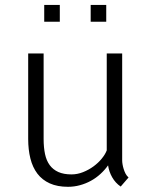

<svg xmlns="http://www.w3.org/2000/svg" viewBox="-20 -734 607 765"><path d="M410.6 -75.2Q397.5 -56.6 380.1 -40.8Q362.8 -24.9 342.3 -13.7Q321.8 -2.4 298.6 3.9Q275.4 10.3 251 10.3Q208.5 10.3 178.2 -3.4Q147.9 -17.1 128.9 -42.2Q109.9 -67.4 101.1 -102.5Q92.3 -137.7 92.3 -180.7V-521H153.8V-180.2Q153.8 -146.5 159.4 -120.1Q165 -93.8 178.2 -75.9Q191.4 -58.1 212.6 -48.6Q233.9 -39.1 265.1 -39.1Q288.1 -39.1 310.8 -48.1Q333.5 -57.1 352.5 -71Q371.6 -85 385.5 -102.1Q399.4 -119.1 405.3 -134.8V-521H466.8V-94.7Q466.8 -87.9 468.3 -79.1Q469.7 -70.3 472.7 -60.8Q475.6 -51.3 480.2 -42.2Q484.9 -33.2 492.2 -26.9L460.9 9.3Q439.9 -4.9 427 -27.6Q414.1 -50.3 410.6 -75.2ZM218.3 -647.5H156.2V-714.4H218.3ZM403.3 -647.5H341.3V-714.4H403.3Z"/></svg>

Font: Ufes Sans Light
Style: Regular
Weight: 200
Designer: Ricardo Esteves & Thais Bronze
Foundry: ProDesignUfes - Ricardo Esteves, Thais Bronze (This is a derivative work, based on Roboto family, by Christian Robertson
Version: Version 2.0